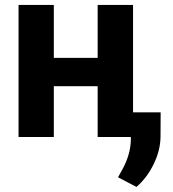

<svg xmlns="http://www.w3.org/2000/svg" viewBox="-20 -548 691 768"><path d="M512.2 0H370.6V-203.1H195.3V0H54.2V-528.3H195.3V-316.4H370.6V-528.3H512.2ZM525.9 199.7 452.1 161.1 469.7 129.4Q502.4 69.8 503.4 10.7V-98.6H622.6L622.1 -1Q621.6 53.2 594.7 108.4Q567.9 163.6 525.9 199.7Z"/></svg>

Font: MAUL Bold
Style: Bold
Weight: 700
Designer: MAUL
Version: Version 1.0; 2020; ttfautohint (v1.8.3)